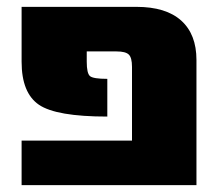

<svg xmlns="http://www.w3.org/2000/svg" viewBox="-20 -540 651 560"><path d="M553 0H43V-130H365V-345Q365 -372 355.5 -381Q346 -390 320 -390H233V-360Q233 -326 242.5 -318Q252 -310 293 -310V-200Q144 -200 93.5 -234.5Q43 -269 43 -360V-520H378Q464 -520 508.5 -480Q553 -440 553 -365Z"/></svg>

Font: Mplus 1p Black
Style: Regular
Weight: 900
Version: Version 1.061